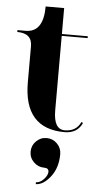

<svg xmlns="http://www.w3.org/2000/svg" viewBox="-72 -682 519 1009"><g transform="rotate(5 188.0 -177.5)"><path d="M271 122.1Q271 194.3 233.4 242.2Q195.8 290 156.7 290V280.3Q178.2 280.3 197.8 259.3Q217.3 238.3 217.3 219.7Q217.3 200.2 192.9 200.2Q160.6 200.2 137.7 177.2Q114.7 154.3 114.7 122.1Q114.7 89.8 137.7 66.9Q160.6 43.9 192.9 43.9Q225.1 43.9 248 66.9Q271 89.8 271 122.1ZM224.6 -105Q224.6 -4.9 283.2 -4.9Q343.8 -4.9 367.2 -55.7L376 -51.8Q350.6 4.9 283.2 4.9Q68.4 4.9 68.4 -239.3V-429.7Q68.4 -498 -9.8 -498V-507.8H33.2Q127 -507.8 127 -644.5H224.6V-507.8H361.3V-498Q293 -498 224.6 -498Q224.6 -195.3 224.6 -105Z"/></g></svg>

Font: spinwerad
Style: Bold
Weight: 700
Width: 7
Version: Version 0.3